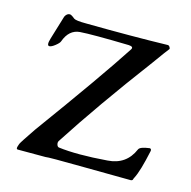

<svg xmlns="http://www.w3.org/2000/svg" viewBox="-77 -542 620 622"><g transform="rotate(15 233.0 -231.0)"><path d="M324 -39Q386 -43 410 -99Q414 -109 446 -113Q449 -113 450.5 -110.5Q452 -108 451 -104Q436 -34 423 -9Q422 -8 421 -5Q420 -2 419.5 -0.5Q419 1 417 2Q415 3 413 3Q377 3 256 1.5Q135 0 127 2H34Q28 2 31 -8L34 -17Q37 -24 71 -74Q235 -299 305 -407Q311 -417 294 -418Q170 -421 130 -418Q94 -415 79 -373Q77 -367 65 -357.5Q53 -348 46 -348Q36 -348 44 -374Q66 -448 68 -453Q74 -465 84 -465Q89 -465 101 -455Q108 -450 142 -450Q297 -448 416 -451Q420 -451 423 -446Q426 -441 424 -439Q418 -432 382 -382Q248 -203 155 -59Q152 -54 154 -47Q156 -40 161 -39Q223 -31 324 -39Z"/></g></svg>

Font: EB Garamond
Style: SC
Weight: 400
Version: Version 000.010